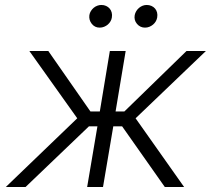

<svg xmlns="http://www.w3.org/2000/svg" viewBox="-20 -750 854 770"><path d="M3.2 0 289.8 -275.6 97.7 -545.5H173.7L342.7 -302.9H380.3L420.5 -545.5H484L443.5 -302.9H478.7L728 -545.5H805.8L523.8 -275.6L718.4 0H641L469.8 -243.3H434.3L393.1 0H329.5L370.7 -243.3H336.6L82.4 0ZM520.2 -689.3Q522 -698.2 526.6 -705.6Q531.2 -713.1 537.8 -718.6Q544.4 -724.1 552.2 -727.1Q560 -730.1 568.2 -730.1Q578.8 -730.1 587.5 -726.2Q596.2 -722.3 601.9 -715.6Q607.6 -708.8 609.9 -699.8Q612.2 -690.7 610.4 -680Q609 -671.9 604.8 -664.4Q600.5 -657 593.9 -651.5Q587.4 -646 579.2 -642.6Q571 -639.2 561.4 -639.2Q542.3 -639.2 529.5 -654.1Q516.7 -669 520.2 -689.3ZM338.4 -689.3Q339.8 -698.2 344.5 -705.6Q349.1 -713.1 355.6 -718.6Q362.2 -724.1 370.2 -727.1Q378.2 -730.1 386.4 -730.1Q397 -730.1 405.5 -726.2Q414.1 -722.3 419.7 -715.7Q425.4 -709.2 427.9 -699.9Q430.4 -690.7 428.6 -680Q427.6 -672.2 423.3 -664.8Q419 -657.3 412.5 -651.6Q405.9 -646 397.5 -642.6Q389.2 -639.2 379.6 -639.2Q360.1 -639.2 348 -654.5Q335.9 -669.7 338.4 -689.3Z"/></svg>

Font: Inter P Light
Style: Italic
Weight: 300
Italic angle: 9.39999°
Designer: Rasmus Andersson
Foundry: rsms
Version: Version 3.018;git-588b23468